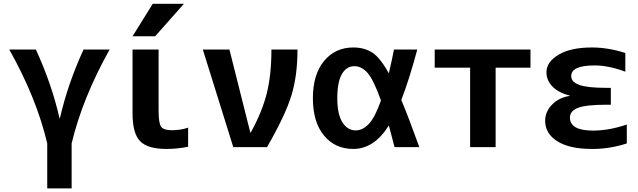

<svg xmlns="http://www.w3.org/2000/svg" viewBox="-20 -783 3395 1022"><path d="M361.3 219.7H231.4V-19.5Q174.8 -260.7 29.3 -519.5H170.9Q254.9 -336.9 296.9 -153.3H298.8Q340.8 -336.9 424.8 -519.5H563.5Q418.9 -260.7 361.3 -19.5Z M824.2 -193.4Q824.2 -127.9 837.4 -108.9Q850.6 -89.8 894.5 -89.8Q941.4 -89.8 981.4 -103.5V-2Q925.8 9.8 865.2 9.8Q765.6 9.8 725.6 -31.7Q685.5 -73.2 685.5 -179.7V-519.5H824.2ZM793 -762.7H959L805.7 -589.8H685.5Z M1059.6 -519.5H1201.2L1312.5 -77.1H1314.5Q1375 -186.5 1399.9 -285.6Q1424.8 -384.8 1424.8 -519.5H1563.5Q1563.5 -377.9 1530.3 -272Q1497.1 -166 1401.4 0H1221.7Z M2116.2 -251Q2157.2 -152.3 2211.9 0H2080.1Q2056.6 -87.9 2049.8 -115.2Q1971.7 9.8 1860.4 9.8Q1763.7 9.8 1704.6 -61.5Q1645.5 -132.8 1645.5 -259.8Q1645.5 -386.7 1705.1 -458.5Q1764.6 -530.3 1860.4 -530.3Q1919.9 -530.3 1961.9 -502.9Q2003.9 -475.6 2049.8 -392.6Q2068.4 -473.6 2077.1 -519.5H2201.2Q2158.2 -359.4 2116.2 -251ZM2007.8 -248Q1969.7 -355.5 1938 -393.1Q1906.2 -430.7 1866.2 -430.7Q1824.2 -430.7 1799.8 -388.7Q1775.4 -346.7 1775.4 -259.8Q1775.4 -174.8 1802.7 -131.8Q1830.1 -88.9 1873 -88.9Q1911.1 -88.9 1943.8 -124Q1976.6 -159.2 2007.8 -248Z M2618.2 -422.9V0H2482.4V-422.9H2293.9V-519.5H2803.7V-422.9Z M3136.7 -87.9Q3221.7 -87.9 3316.4 -120.1V-19.5Q3222.7 10.7 3130.9 9.8Q3010.7 9.8 2946.3 -31.2Q2881.8 -72.3 2881.8 -139.6Q2881.8 -188.5 2918.5 -226.1Q2955.1 -263.7 3012.7 -272.5V-274.4Q2953.1 -289.1 2920.9 -322.3Q2888.7 -355.5 2888.7 -398.4Q2888.7 -453.1 2953.1 -491.7Q3017.6 -530.3 3130.9 -530.3Q3216.8 -530.3 3308.6 -501V-401.4Q3216.8 -435.5 3143.6 -434.6Q3020.5 -434.6 3020.5 -377.9Q3020.5 -346.7 3063.5 -331.1Q3106.4 -315.4 3209 -315.4H3231.4V-225.6H3209Q3099.6 -225.6 3056.6 -209Q3013.7 -192.4 3013.7 -157.2Q3013.7 -87.9 3136.7 -87.9Z"/></svg>

Font: Mgen+ 1c bold
Style: Bold
Weight: 700
Designer: [Source Han Sans]
Ryoko NISHIZUKA  (kana & ideographs); Paul D. Hunt (Latin, Greek & Cyrillic); Wenlong ZHANG  (bopomofo
Version: Version 1.059.20150602